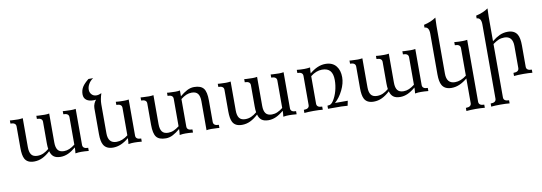

<svg xmlns="http://www.w3.org/2000/svg" viewBox="-71 -1280 5855 2074"><g transform="rotate(-10 2856.5 -243.0)"><path d="M505.4 9.8Q457 9.8 430.4 -10.5Q403.8 -30.8 393.1 -71.8Q348.6 -30.8 305.7 -10.5Q262.7 9.8 215.3 9.8Q139.6 9.8 112.8 -42Q92.8 -79.6 92.8 -161.1V-396Q92.8 -438.5 32.7 -438.5V-472.7L52.7 -470.7Q76.2 -468.3 122.6 -468.3Q136.7 -468.3 148.9 -469.7Q168 -471.7 173.8 -472.7V-154.8Q173.8 -99.6 194.3 -72.3Q214.8 -44.9 261.7 -44.9Q295.4 -44.9 325.4 -58.1Q355.5 -71.3 387.2 -97.7Q382.8 -125.5 382.8 -161.1V-396Q382.8 -438.5 322.8 -438.5V-472.7L342.8 -470.7Q366.2 -468.3 412.6 -468.3Q443.8 -468.3 463.9 -472.7V-154.8Q463.9 -99.6 484.4 -72.3Q504.9 -44.9 551.8 -44.9Q583 -44.9 611.8 -57.4Q640.6 -69.8 672.9 -94.7V-396Q672.9 -438.5 612.8 -438.5V-472.7L632.8 -470.7Q656.2 -468.3 702.6 -468.3Q733.4 -468.3 754.4 -472.7V-77.1Q754.4 -34.7 814.5 -34.7V-0.5Q766.1 -4.9 733.9 -4.9Q718.8 -4.9 702.6 -3.9Q677.7 -2 668.5 0.5Q672.9 -34.7 672.9 -64Q628.9 -26.9 588.6 -8.5Q548.3 9.8 505.4 9.8Z M1082 9.8Q1006.3 9.8 977.1 -41.5Q954.6 -80.1 954.6 -161.1V-445.3Q954.6 -470.2 965.8 -496.1Q975.1 -517.6 988.8 -532.2Q975.1 -530.3 962.4 -530.3Q912.6 -530.3 885.7 -549.3Q854.5 -570.8 854.5 -613.8Q854.5 -659.7 877.9 -696.3Q898.4 -728 946.3 -766.6H997.6Q964.8 -745.6 946.3 -712.4Q929.2 -682.6 929.2 -651.4Q929.2 -620.6 949.2 -598.9Q969.2 -577.1 1002 -577.1Q1026.9 -577.1 1057.1 -591.3Q1035.6 -526.9 1035.6 -472.7V-154.8Q1035.6 -44.9 1128.4 -44.9Q1191.4 -44.9 1254.4 -94.2V-396Q1254.4 -438.5 1194.3 -438.5V-472.7L1214.4 -470.7Q1237.8 -468.3 1284.2 -468.3Q1314 -468.3 1335.9 -472.7V-76.7Q1335.9 -34.2 1396 -34.2V0Q1347.7 -4.4 1315.4 -4.4Q1300.3 -4.4 1284.2 -3.4Q1259.3 -1.5 1250 1Q1254.4 -34.2 1254.4 -63.5Q1168 9.8 1082 9.8Z M1660.2 10.3Q1585 10.3 1555.7 -28.1Q1526.4 -66.4 1526.4 -161.1V-396Q1526.4 -438.5 1466.3 -438.5V-472.7L1486.3 -470.7Q1509.8 -468.3 1556.2 -468.3Q1587.4 -468.3 1607.4 -472.7V-154.8Q1607.4 -99.6 1627.9 -72.3Q1648.4 -44.9 1695.3 -44.9Q1726.6 -44.9 1755.4 -57.4Q1784.2 -69.8 1816.4 -94.7V-396Q1816.4 -438.5 1756.3 -438.5V-472.7L1776.4 -470.7Q1799.8 -468.3 1846.2 -468.3Q1877 -468.3 1897.9 -472.7V-409.2Q1938.5 -443.4 1976.3 -463.1Q2014.2 -482.9 2053.7 -482.9Q2128.4 -482.9 2158.7 -443.4Q2187.5 -405.8 2187.5 -311.5V-76.7Q2187.5 -34.2 2247.6 -34.2V0L2227.5 -2Q2203.1 -4.4 2157.7 -4.4Q2126.5 -4.4 2106.4 0V-317.9Q2106.4 -373 2085.9 -400.4Q2065.4 -427.7 2018.6 -427.7Q1987.3 -427.7 1958.5 -415.5Q1929.7 -403.3 1897.9 -378.4V-77.1Q1897.9 -34.7 1958 -34.7V-0.5Q1909.7 -4.9 1877.4 -4.9Q1862.3 -4.9 1846.2 -3.9Q1821.3 -2 1812 0.5Q1816.4 -34.7 1816.4 -64Q1775.4 -29.3 1737.5 -9.5Q1699.7 10.3 1660.2 10.3Z M2785.6 9.8Q2737.3 9.8 2710.7 -10.5Q2684.1 -30.8 2673.3 -71.8Q2628.9 -30.8 2585.9 -10.5Q2543 9.8 2495.6 9.8Q2419.9 9.8 2393.1 -42Q2373 -79.6 2373 -161.1V-396Q2373 -438.5 2313 -438.5V-472.7L2333 -470.7Q2356.4 -468.3 2402.8 -468.3Q2417 -468.3 2429.2 -469.7Q2448.2 -471.7 2454.1 -472.7V-154.8Q2454.1 -99.6 2474.6 -72.3Q2495.1 -44.9 2542 -44.9Q2575.7 -44.9 2605.7 -58.1Q2635.7 -71.3 2667.5 -97.7Q2663.1 -125.5 2663.1 -161.1V-396Q2663.1 -438.5 2603 -438.5V-472.7L2623 -470.7Q2646.5 -468.3 2692.9 -468.3Q2724.1 -468.3 2744.1 -472.7V-154.8Q2744.1 -99.6 2764.6 -72.3Q2785.2 -44.9 2832 -44.9Q2863.3 -44.9 2892.1 -57.4Q2920.9 -69.8 2953.1 -94.7V-396Q2953.1 -438.5 2893.1 -438.5V-472.7L2913.1 -470.7Q2936.5 -468.3 2982.9 -468.3Q3013.7 -468.3 3034.7 -472.7V-77.1Q3034.7 -34.7 3094.7 -34.7V-0.5Q3046.4 -4.9 3014.2 -4.9Q2999 -4.9 2982.9 -3.9Q2958 -2 2948.7 0.5Q2953.1 -34.7 2953.1 -64Q2909.2 -26.9 2868.9 -8.5Q2828.6 9.8 2785.6 9.8Z M3653.3 4.4Q3614.3 1 3585.9 0.5Q3557.6 0 3439 0V-34.2Q3463.4 -34.2 3479 -44.9Q3490.7 -52.7 3504.4 -73.2Q3532.7 -116.2 3548.8 -174.8Q3564.9 -233.4 3564.9 -293Q3564.9 -360.4 3536.9 -394Q3508.8 -427.7 3447.3 -427.7Q3384.3 -427.7 3321.3 -378.4V-76.7Q3321.3 -34.2 3381.3 -34.2V0Q3340.8 -4.4 3281.7 -4.4Q3222.7 -4.4 3179.7 0V-34.2Q3239.7 -34.2 3239.7 -76.7V-396Q3239.7 -438.5 3179.7 -438.5V-472.7Q3218.3 -468.3 3260.3 -468.3Q3275.4 -468.3 3291.5 -469.7Q3316.4 -471.2 3325.7 -473.6Q3321.3 -438.5 3321.3 -409.2Q3407.7 -482.4 3493.7 -482.4Q3572.8 -482.4 3612.8 -430.7Q3648.9 -384.3 3648.9 -310.1Q3648.9 -243.2 3612.8 -169.2Q3576.7 -95.2 3523.9 -48.8H3664.1Z M4230.5 9.8Q4182.1 9.8 4155.5 -10.5Q4128.9 -30.8 4118.2 -71.8Q4073.7 -30.8 4030.8 -10.5Q3987.8 9.8 3940.4 9.8Q3864.7 9.8 3837.9 -42Q3817.9 -79.6 3817.9 -161.1V-396Q3817.9 -438.5 3757.8 -438.5V-472.7L3777.8 -470.7Q3801.3 -468.3 3847.7 -468.3Q3861.8 -468.3 3874 -469.7Q3893.1 -471.7 3898.9 -472.7V-154.8Q3898.9 -99.6 3919.4 -72.3Q3939.9 -44.9 3986.8 -44.9Q4020.5 -44.9 4050.5 -58.1Q4080.6 -71.3 4112.3 -97.7Q4107.9 -125.5 4107.9 -161.1V-396Q4107.9 -438.5 4047.9 -438.5V-472.7L4067.9 -470.7Q4091.3 -468.3 4137.7 -468.3Q4168.9 -468.3 4189 -472.7V-154.8Q4189 -99.6 4209.5 -72.3Q4230 -44.9 4276.9 -44.9Q4308.1 -44.9 4336.9 -57.4Q4365.7 -69.8 4397.9 -94.7V-396Q4397.9 -438.5 4337.9 -438.5V-472.7L4357.9 -470.7Q4381.3 -468.3 4427.7 -468.3Q4458.5 -468.3 4479.5 -472.7V-77.1Q4479.5 -34.7 4539.6 -34.7V-0.5Q4491.2 -4.9 4459 -4.9Q4443.8 -4.9 4427.7 -3.9Q4402.8 -2 4393.6 0.5Q4397.9 -34.7 4397.9 -64Q4354 -26.9 4313.7 -8.5Q4273.4 9.8 4230.5 9.8Z M5108.9 283.2Q5068.4 278.8 5009.3 278.8Q4950.2 278.8 4907.2 283.2V249Q4967.3 249 4967.3 206.5V-63.5Q4880.9 9.8 4794.9 9.8Q4719.2 9.8 4689.9 -41.5Q4667.5 -80.1 4667.5 -161.1V-606.9Q4667.5 -682.6 4617.7 -682.6V-712.9Q4697.8 -731 4751.5 -769Q4748.5 -709.5 4748.5 -678.2V-154.8Q4748.5 -44.9 4841.3 -44.9Q4904.3 -44.9 4967.3 -94.2V-396Q4967.3 -438.5 4907.2 -438.5V-472.7L4927.2 -470.7Q4950.7 -468.3 4997.1 -468.3Q5026.9 -468.3 5048.8 -472.7V206.5Q5048.8 249 5108.9 249Z M5380.9 283.2Q5340.3 278.8 5281.2 278.8Q5222.2 278.8 5179.2 283.2V249Q5239.3 249 5239.3 206.5V-606.9Q5239.3 -682.6 5189.5 -682.6V-712.9Q5270 -731 5323.7 -769Q5320.8 -709.5 5320.8 -678.2V-409.7Q5366.2 -445.8 5404.3 -463.4Q5446.8 -482.4 5493.2 -482.4Q5567.9 -482.4 5598.1 -430.7Q5620.6 -392.1 5620.6 -311.5V-76.7Q5620.6 -34.2 5680.7 -34.2V0Q5640.1 -4.4 5581.1 -4.4Q5522 -4.4 5479 0V-34.2Q5539.6 -34.2 5539.6 -76.7V-317.9Q5539.6 -427.7 5446.8 -427.7Q5412.6 -427.7 5383.3 -415.5Q5357.9 -404.8 5320.8 -378.4V206.5Q5320.8 249 5380.9 249Z"/></g></svg>

Font: Almanac
Style: Regular
Weight: 400
Designer: Eden's Almanac
Version: Version 3.501;March 28, 2021;FontCreator 13.0.0.2683 64-bit